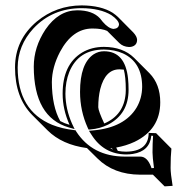

<svg xmlns="http://www.w3.org/2000/svg" viewBox="-20 -469 654 705"><path d="M442.9 87.9Q525.4 86.9 525.9 19L553.2 20L609.4 76.7Q606.4 105 606.4 147.5Q606.4 168 613.8 213.4L584.5 215.3L541.5 172.4H494.6Q397.5 171.9 337.9 112.8L299.3 74.7Q208 62.5 154.8 9.8L98.1 -46.9Q35.2 -110.8 35.2 -221.2Q35.2 -322.8 115.2 -390.1Q186 -448.7 279.8 -449.2Q351.6 -448.7 394 -421.9Q405.3 -414.1 413.1 -406.7L469.2 -350.1Q482.9 -335.4 483.4 -323.2Q483.4 -301.3 460.9 -296.9Q457 -296.4 453.6 -296.4Q432.1 -297.4 418 -311L373.5 -355.5Q354.5 -364.3 319.3 -364.3Q246.1 -364.3 200.2 -278.3Q170.9 -222.2 170.4 -167.5Q170.9 -78.1 201.2 -24.4Q217.3 -15.6 235.4 -10.7Q210 -66.9 210 -125Q210 -232.4 281.2 -275.9Q316.4 -296.9 361.8 -296.9Q431.6 -296.4 472.2 -256.8L528.8 -200.2Q568.4 -159.7 568.4 -93.3Q568.4 6.3 474.1 51.8Q442.9 66.4 406.7 72.8Q409.2 78.1 412.6 85Q427.7 87.9 442.9 87.9ZM384.8 75.7Q390.6 78.1 395 80.1L390.1 75.2Q387.7 75.2 384.8 75.7ZM434.6 -213.4Q426.8 -214.4 418.5 -214.4Q366.7 -214.4 348.1 -142.1Q340.8 -111.8 340.8 -75.2Q341.3 -61.5 362.8 -15.6Q435.1 -46.4 441.4 -126Q441.9 -132.8 441.9 -139.2Q441.9 -186 434.6 -213.4ZM312 6.3 305.2 6.8 302.2 0.5Q273.9 -61.5 273.9 -131.8Q273.9 -235.8 323.7 -269.5Q341.3 -280.8 361.8 -280.8Q439.9 -280.8 450.2 -180.2Q452.1 -161.1 452.1 -139.2Q452.1 -50.8 377.4 -11.7Q347.2 3.4 312 6.3ZM442.9 98.1Q360.4 97.2 315.4 24.9L306.6 11.2L322.8 9.8Q437 -0.5 481.4 -73.7Q501.5 -107.9 502 -149.9Q502 -240.2 431.6 -272.9Q400.9 -286.6 361.8 -287.1Q268.1 -287.1 234.4 -204.6Q220.2 -168.9 220.2 -125Q220.7 -68.4 244.6 -14.6L253.9 4.9L232.9 -1Q104.5 -38.1 104 -224.1Q104 -295.9 147 -360.8Q194.8 -430.7 263.2 -431.2Q319.8 -431.2 347.2 -401.4Q352.5 -395 357.4 -388.7Q378.4 -364.3 397 -362.8Q416 -364.3 417 -379.9Q415.5 -395 388.7 -413.6Q347.7 -438.5 279.8 -439Q172.4 -439 102.5 -364.3Q45.4 -302.2 44.9 -221.2Q44.9 -62.5 171.4 -10.7Q208 3.9 252.4 8.8L257.3 9.3L259.8 13.7Q319.3 105.5 438 106H495.1Q521 106 535.2 145Q536.1 147.5 536.1 148.4L545.4 147.9Q540 106.9 540 90.8Q540 58.6 542 29.8L535.6 29.3Q529.8 86.4 467.8 96.2Q456.1 98.1 442.9 98.1Z"/></svg>

Font: Linux Biolinum Shadow O
Style: Regular
Weight: 400
Designer: Philipp H. Poll
Foundry: Philipp H. Poll
Version: Version 1.0.4